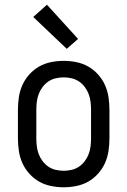

<svg xmlns="http://www.w3.org/2000/svg" viewBox="-20 -786 540 814"><path d="M250 8Q223 8 196 2.5Q169 -3 146 -16Q123 -29 104.5 -49.5Q86 -70 75 -94.5Q64 -119 60 -146Q56 -173 56 -200V-320Q56 -347 60 -374Q64 -401 75 -425.5Q86 -450 104.5 -470.5Q123 -491 146 -504Q169 -517 196 -522.5Q223 -528 250 -528Q277 -528 304 -522.5Q331 -517 354 -504Q377 -491 395.5 -470.5Q414 -450 425 -425.5Q436 -401 440 -374Q444 -347 444 -320V-200Q444 -173 440 -146Q436 -119 425 -94.5Q414 -70 395.5 -49.5Q377 -29 354 -16Q331 -3 304 2.5Q277 8 250 8ZM250 -62Q267 -62 284 -66Q301 -70 315 -79.5Q329 -89 339.5 -103Q350 -117 356 -133Q362 -149 364 -166Q366 -183 366 -200V-320Q366 -337 364 -354Q362 -371 356 -387Q350 -403 339.5 -417Q329 -431 315 -440.5Q301 -450 284 -454Q267 -458 250 -458Q233 -458 216 -454Q199 -450 185 -440.5Q171 -431 160.5 -417Q150 -403 144 -387Q138 -371 136 -354Q134 -337 134 -320V-200Q134 -183 136 -166Q138 -149 144 -133Q150 -117 160.5 -103Q171 -89 185 -79.5Q199 -70 216 -66Q233 -62 250 -62ZM263 -579 121 -714 179 -766 311 -621Z"/></svg>

Font: Iosevka www.saffi
Style: Regular
Weight: 400
Monospace: yes
Designer: Belleve Invis
Foundry: Belleve Invis
Version: Version 22.0.2; ttfautohint (v1.8.3)